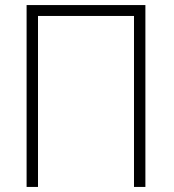

<svg xmlns="http://www.w3.org/2000/svg" viewBox="-20 -710 685 758"><path d="M554 -690V28H509V-647H130V28H85V-690Z"/></svg>

Font: Gmarket Sans TTF Light
Style: Regular
Weight: 300
Designer: Creative Director : Sungho Lee; Art Director : Kiwoong Choi; Project Manager : Sori Yang, Jongwook Yoon; Font Designer :
Foundry: Sandoll Inc.
Version: Version 1.000;hotconv 1.0.109;makeotfexe 2.5.65596